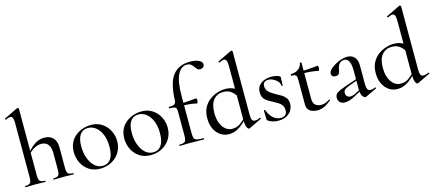

<svg xmlns="http://www.w3.org/2000/svg" viewBox="-54 -1241 3999 1770"><g transform="rotate(-15 1945.5 -356.5)"><path d="M24 0Q22 0 22 -6Q22 -12 24 -12Q61 -12 72.5 -25.5Q84 -39 84 -81V-595Q84 -630 77.5 -646Q71 -662 54 -662Q39 -662 10 -649Q7 -647 4 -653Q1 -659 4 -660L138 -725Q139 -725 139.5 -725Q140 -725 141 -725Q145 -725 148.5 -722Q152 -719 152 -715V-81Q152 -39 164 -25.5Q176 -12 213 -12Q216 -12 216 -6Q216 0 213 0Q194 0 170 -1Q146 -2 119 -2Q92 -2 67.5 -1Q43 0 24 0ZM293 0Q291 0 291 -6Q291 -12 293 -12Q330 -12 341.5 -25.5Q353 -39 353 -81V-235Q353 -349 265 -349Q230 -349 194 -328Q158 -307 134 -272L129 -284Q171 -340 214.5 -368.5Q258 -397 306 -397Q361 -397 391 -365Q421 -333 421 -274V-81Q421 -39 433 -25.5Q445 -12 482 -12Q485 -12 485 -6Q485 0 482 0Q463 0 439 -1Q415 -2 388 -2Q361 -2 336.5 -1Q312 0 293 0Z M735 13Q674 13 629.5 -16Q585 -45 561 -93.5Q537 -142 537 -198Q537 -250 556.5 -288Q576 -326 608 -350.5Q640 -375 678 -387Q716 -399 753 -399Q815 -399 859 -369Q903 -339 926.5 -292Q950 -245 950 -193Q950 -130 920 -83.5Q890 -37 841.5 -12Q793 13 735 13ZM764 -6Q813 -6 840.5 -44.5Q868 -83 868 -162Q868 -229 848 -277.5Q828 -326 794.5 -352.5Q761 -379 719 -379Q670 -379 643.5 -341.5Q617 -304 617 -231Q617 -168 636 -116.5Q655 -65 688 -35.5Q721 -6 764 -6Z M1217 13Q1156 13 1111.5 -16Q1067 -45 1043 -93.5Q1019 -142 1019 -198Q1019 -250 1038.5 -288Q1058 -326 1090 -350.5Q1122 -375 1160 -387Q1198 -399 1235 -399Q1297 -399 1341 -369Q1385 -339 1408.5 -292Q1432 -245 1432 -193Q1432 -130 1402 -83.5Q1372 -37 1323.5 -12Q1275 13 1217 13ZM1246 -6Q1295 -6 1322.5 -44.5Q1350 -83 1350 -162Q1350 -229 1330 -277.5Q1310 -326 1276.5 -352.5Q1243 -379 1201 -379Q1152 -379 1125.5 -341.5Q1099 -304 1099 -231Q1099 -168 1118 -116.5Q1137 -65 1170 -35.5Q1203 -6 1246 -6Z M1496 0Q1493 0 1493 -6Q1493 -12 1496 -12Q1538 -12 1550 -25Q1562 -38 1562 -81V-306Q1562 -330 1557 -341Q1552 -352 1537 -355.5Q1522 -359 1492 -359Q1489 -359 1489 -366Q1489 -373 1492 -373Q1532 -373 1546 -383Q1560 -393 1561 -418Q1566 -584 1622.5 -655Q1679 -726 1785 -726Q1839 -726 1870.5 -710.5Q1902 -695 1902 -671Q1902 -653 1889.5 -643.5Q1877 -634 1862 -634Q1845 -634 1836 -642.5Q1827 -651 1817 -665Q1805 -684 1790 -695.5Q1775 -707 1749 -707Q1698 -707 1664.5 -644Q1631 -581 1631 -439V-81Q1631 -52 1637.5 -37Q1644 -22 1664.5 -17Q1685 -12 1727 -12Q1730 -12 1730 -6Q1730 0 1727 0Q1693 0 1661 -1Q1629 -2 1596 -2Q1568 -2 1542.5 -1Q1517 0 1496 0ZM1751 -337Q1712 -346 1676.5 -349Q1641 -352 1601 -352V-375Q1639 -375 1676 -378Q1713 -381 1754 -385Q1757 -385 1759 -378Q1761 -371 1761 -362Q1761 -354 1757.5 -345Q1754 -336 1751 -337Z M1962 13Q1920 13 1884.5 -10.5Q1849 -34 1827.5 -77Q1806 -120 1806 -179Q1806 -238 1827.5 -279.5Q1849 -321 1883.5 -347Q1918 -373 1958 -386Q1998 -399 2034 -399Q2070 -399 2100.5 -388Q2131 -377 2157 -359L2141 -287Q2118 -328 2088 -352.5Q2058 -377 2011 -377Q1953 -377 1917.5 -336Q1882 -295 1882 -210Q1882 -153 1898.5 -112Q1915 -71 1943 -49Q1971 -27 2006 -27Q2050 -27 2083 -51Q2116 -75 2146 -109L2155 -101Q2134 -77 2106 -50.5Q2078 -24 2042.5 -5.5Q2007 13 1962 13ZM2192 -715V-112Q2192 -77 2200 -61.5Q2208 -46 2226 -46Q2235 -46 2247.5 -48.5Q2260 -51 2275 -59Q2279 -61 2281.5 -55.5Q2284 -50 2281 -48L2162 9Q2158 11 2155 11Q2143 11 2133.5 -13Q2124 -37 2124 -81V-594Q2124 -630 2117.5 -646Q2111 -662 2093 -662Q2084 -662 2074 -658.5Q2064 -655 2049 -648Q2045 -647 2042.5 -653Q2040 -659 2043 -660L2176 -724Q2178 -725 2181 -725Q2184 -725 2188 -722Q2192 -719 2192 -715Z M2389 -329Q2389 -305 2401.5 -287.5Q2414 -270 2434 -257Q2454 -244 2476 -231Q2502 -218 2525.5 -203.5Q2549 -189 2564 -168Q2579 -147 2579 -113Q2579 -81 2563 -52.5Q2547 -24 2515 -6.5Q2483 11 2435 11Q2411 11 2387 5Q2363 -1 2337 -18Q2335 -20 2333 -23Q2331 -26 2331 -30L2329 -114Q2329 -117 2334.5 -117.5Q2340 -118 2341 -116Q2353 -83 2371.5 -58.5Q2390 -34 2413.5 -21Q2437 -8 2464 -8Q2492 -8 2508 -23Q2524 -38 2523 -68Q2523 -96 2509.5 -114.5Q2496 -133 2476 -145.5Q2456 -158 2434 -169Q2410 -181 2387 -195Q2364 -209 2349.5 -230Q2335 -251 2335 -285Q2335 -325 2355.5 -350Q2376 -375 2408 -386.5Q2440 -398 2474 -398Q2494 -398 2512 -394.5Q2530 -391 2550 -383Q2559 -379 2559 -372Q2559 -354 2558 -335Q2557 -316 2557 -294Q2557 -291 2551 -291Q2545 -291 2545 -294Q2545 -315 2529 -334Q2513 -353 2489 -365.5Q2465 -378 2439 -378Q2418 -378 2403.5 -367Q2389 -356 2389 -329Z M2808 12Q2784 12 2761 4.5Q2738 -3 2723.5 -22Q2709 -41 2709 -73V-304Q2709 -327 2705 -339Q2701 -351 2690 -355Q2679 -359 2657 -359Q2654 -359 2654 -366.5Q2654 -374 2657 -374Q2701 -375 2728.5 -395.5Q2756 -416 2763 -452Q2764 -455 2771 -455Q2778 -455 2778 -452V-107Q2778 -66 2798.5 -47Q2819 -28 2855 -28Q2880 -28 2900.5 -37Q2921 -46 2934 -56Q2938 -59 2941.5 -54.5Q2945 -50 2941 -47Q2904 -16 2873 -2Q2842 12 2808 12ZM2911 -337Q2871 -346 2834 -349Q2797 -352 2756 -352V-375Q2796 -375 2833.5 -378Q2871 -381 2914 -385Q2917 -385 2919 -378Q2921 -371 2921 -362Q2921 -354 2918 -345Q2915 -336 2911 -337Z M3275 6Q3271 8 3266 8Q3251 8 3237.5 -14.5Q3224 -37 3224 -79V-255Q3224 -299 3216.5 -325Q3209 -351 3195.5 -362.5Q3182 -374 3164 -374Q3142 -374 3127 -363Q3112 -352 3104.5 -333.5Q3097 -315 3094 -293Q3092 -274 3082.5 -261.5Q3073 -249 3050 -249Q3032 -249 3022 -258Q3012 -267 3012 -283Q3012 -302 3031 -321.5Q3050 -341 3079 -358Q3108 -375 3139.5 -385Q3171 -395 3198 -395Q3238 -395 3265 -368.5Q3292 -342 3292 -285V-108Q3292 -75 3301 -59Q3310 -43 3330 -43Q3347 -43 3374 -54Q3378 -56 3380.5 -50.5Q3383 -45 3378 -43ZM3074 7Q3042 7 3025 -10Q3008 -27 3008 -53Q3008 -84 3032 -100Q3056 -116 3109 -134L3234 -177L3237 -165L3135 -126Q3111 -117 3101 -106Q3091 -95 3091 -78Q3091 -57 3103 -45Q3115 -33 3134 -33Q3144 -33 3155 -36Q3166 -39 3178 -44L3254 -84L3255 -70L3169 -23Q3140 -8 3117.5 -0.5Q3095 7 3074 7Z M3570 13Q3528 13 3492.5 -10.5Q3457 -34 3435.5 -77Q3414 -120 3414 -179Q3414 -238 3435.5 -279.5Q3457 -321 3491.5 -347Q3526 -373 3566 -386Q3606 -399 3642 -399Q3678 -399 3708.5 -388Q3739 -377 3765 -359L3749 -287Q3726 -328 3696 -352.5Q3666 -377 3619 -377Q3561 -377 3525.5 -336Q3490 -295 3490 -210Q3490 -153 3506.5 -112Q3523 -71 3551 -49Q3579 -27 3614 -27Q3658 -27 3691 -51Q3724 -75 3754 -109L3763 -101Q3742 -77 3714 -50.5Q3686 -24 3650.5 -5.5Q3615 13 3570 13ZM3800 -715V-112Q3800 -77 3808 -61.5Q3816 -46 3834 -46Q3843 -46 3855.5 -48.5Q3868 -51 3883 -59Q3887 -61 3889.5 -55.5Q3892 -50 3889 -48L3770 9Q3766 11 3763 11Q3751 11 3741.5 -13Q3732 -37 3732 -81V-594Q3732 -630 3725.5 -646Q3719 -662 3701 -662Q3692 -662 3682 -658.5Q3672 -655 3657 -648Q3653 -647 3650.5 -653Q3648 -659 3651 -660L3784 -724Q3786 -725 3789 -725Q3792 -725 3796 -722Q3800 -719 3800 -715Z"/></g></svg>

Font: Cormorant Light Medium
Style: Regular
Weight: 500
Version: Version 4.000